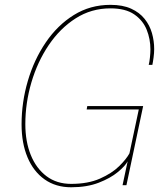

<svg xmlns="http://www.w3.org/2000/svg" viewBox="-20 -764 687 792"><path d="M273.5 8.5Q210 8.5 164 -24Q118 -56.5 93.5 -115Q69 -173.5 69 -251Q69 -342.5 94.8 -430.2Q120.5 -518 168.8 -589Q217 -660 284.5 -702Q352 -744 435.5 -744Q486.5 -744 521 -728.2Q555.5 -712.5 576.5 -686.2Q597.5 -660 606.8 -627.5Q616 -595 616 -561.5Q616 -546 613.5 -527Q611 -508 608.5 -496.5H593.5Q596.5 -508 598.5 -527Q600.5 -546 600.5 -560.5Q600.5 -603 585 -641.5Q569.5 -680 533.5 -704.8Q497.5 -729.5 435.5 -729.5Q356.5 -729.5 292 -688.2Q227.5 -647 181 -578Q134.5 -509 109.5 -424Q84.5 -339 84.5 -252Q84.5 -180 107 -124.5Q129.5 -69 171.8 -37.2Q214 -5.5 273.5 -5.5Q343 -5.5 392.2 -27.2Q441.5 -49 471.5 -78.5Q501.5 -108 514 -131.5L552.5 -312.5H337.5L340 -326.5H570.5L501.5 0H485.5L506.5 -98.5Q496.5 -79.5 466 -54.2Q435.5 -29 387 -10.2Q338.5 8.5 273.5 8.5Z"/></svg>

Font: Epilogue Thin
Style: Italic
Weight: 250
Italic angle: -12°
Designer: Tyler Finck
Foundry: Etcetera Type Co
Version: Version 2.112